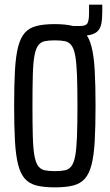

<svg xmlns="http://www.w3.org/2000/svg" viewBox="-20 -800 474 828"><path d="M269 -645V-688H327Q351 -688 357.5 -700.5Q364 -713 364 -743V-780H421V-748Q421 -718 417 -698Q413 -678 402 -666.5Q391 -655 370.5 -650Q350 -645 316 -645ZM216 8Q169 8 137.5 0Q106 -8 87 -29.5Q68 -51 58 -90.5Q48 -130 44.5 -192Q41 -254 41 -344Q41 -434 44.5 -496Q48 -558 58 -597.5Q68 -637 87 -658.5Q106 -680 137.5 -688Q169 -696 216 -696Q263 -696 295 -688Q327 -680 346 -658.5Q365 -637 375 -597.5Q385 -558 388.5 -496Q392 -434 392 -344Q392 -254 388.5 -192Q385 -130 375 -90.5Q365 -51 346 -29.5Q327 -8 295.5 0Q264 8 216 8ZM216 -62Q242 -62 259.5 -65.5Q277 -69 288 -83.5Q299 -98 304.5 -128.5Q310 -159 312 -211.5Q314 -264 314 -344Q314 -424 312 -476.5Q310 -529 304.5 -559.5Q299 -590 288 -604.5Q277 -619 259.5 -622.5Q242 -626 216 -626Q191 -626 173.5 -622.5Q156 -619 145 -604.5Q134 -590 128.5 -559.5Q123 -529 121.5 -476.5Q120 -424 120 -344Q120 -264 121.5 -211.5Q123 -159 128.5 -128.5Q134 -98 145 -83.5Q156 -69 173.5 -65.5Q191 -62 216 -62Z"/></svg>

Font: Saira ExtraCondensed Medium
Style: Regular
Weight: 500
Width: 2
Designer: Hector Gatti with collaboration of the Omnibus-Type team
Foundry: Omnibus-Type
Version: Version 1.101